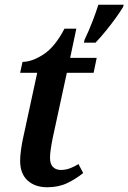

<svg xmlns="http://www.w3.org/2000/svg" viewBox="-20 -780 542 810"><path d="M337 -613Q353 -646 368.5 -685.5Q384 -725 395 -760H502L499 -750Q487 -730 467.5 -703Q448 -676 425.5 -648.5Q403 -621 383 -600H334ZM179 10Q128 10 96.5 -18.5Q65 -47 65 -102Q65 -122 68.5 -147Q72 -172 76 -191L137 -473H65L75 -519Q115 -519 163.5 -550.5Q212 -582 252 -659H302L276 -536H388L375 -473H262L202 -196Q197 -171 194 -150Q191 -129 191 -114Q191 -88 203.5 -75.5Q216 -63 237 -63Q257 -63 276.5 -70.5Q296 -78 311 -88L331 -50Q300 -25 263.5 -7.5Q227 10 179 10Z"/></svg>

Font: Noto Serif SemiCondensed SemiBold
Style: Italic
Weight: 600
Width: 4
Italic angle: -12°
Designer: Monotype Design Team
Foundry: Monotype Imaging Inc.
Version: Version 2.014; ttfautohint (v1.8.4.7-5d5b)